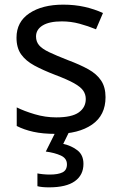

<svg xmlns="http://www.w3.org/2000/svg" viewBox="-20 -566 519 826"><path d="M434 -148Q434 -70 376 -30Q318 10 220 10Q164 10 123.5 1Q83 -8 52 -24V-104Q84 -88 129.5 -74.5Q175 -61 222 -61Q289 -61 319 -82.5Q349 -104 349 -140Q349 -160 338 -176Q327 -192 298.5 -208Q270 -224 217 -244Q165 -264 128 -284Q91 -304 71 -332Q51 -360 51 -404Q51 -472 106.5 -509Q162 -546 252 -546Q301 -546 343.5 -536.5Q386 -527 423 -510L393 -440Q359 -454 322 -464Q285 -474 246 -474Q192 -474 163.5 -456.5Q135 -439 135 -409Q135 -387 148 -371.5Q161 -356 191.5 -341.5Q222 -327 273 -307Q324 -288 360 -268Q396 -248 415 -219.5Q434 -191 434 -148ZM339 139Q339 187 302 213.5Q265 240 191 240Q159 240 141 235V180Q150 182 165 183.5Q180 185 194 185Q230 185 249 175.5Q268 166 268 141Q268 115 241.5 103Q215 91 177 86L220 0H278L252 53Q288 61 313.5 81Q339 101 339 139Z"/></svg>

Font: Noto Sans Tifinagh Azawagh
Style: Regular
Weight: 400
Designer: JamraPatel
Foundry: JamraPatel LLC
Version: Version 2.006; ttfautohint (v1.8.4.7-5d5b)